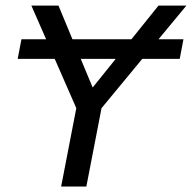

<svg xmlns="http://www.w3.org/2000/svg" viewBox="-20 -679 699 699"><path d="M557.1 -536.1H647.9L634.3 -464.8H498L349.6 -285.2L294.4 0H202.6L257.8 -285.2L179.2 -464.8H44.4L58.1 -536.1H147.9L94.2 -658.7H192.9L243.7 -536.1H458.5L557.1 -658.7H658.7ZM317.4 -360.4 401.4 -464.8H273.9Z"/></svg>

Font: Liberation Mono
Style: Italic
Weight: 400
Italic angle: -12°
Monospace: yes
Designer: Steve Matteson
Foundry: Ascender Corporation
Version: Version 2.1.5